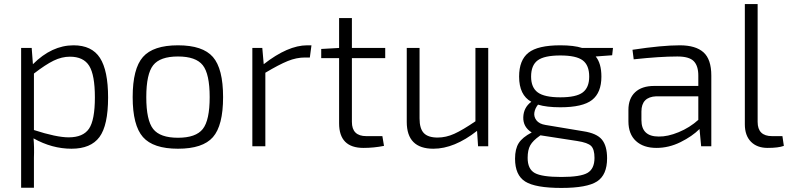

<svg xmlns="http://www.w3.org/2000/svg" viewBox="-20 -720 3888 945"><path d="M136 -484 142 -404Q235 -497 342 -497Q432 -497 472 -435Q512 -373 512 -240Q512 -103 469.5 -45.5Q427 12 332 12Q236 12 145 -39Q149 2 147 57V204H84V-484ZM147 -358V-80Q258 -44 318 -44Q389 -44 418 -86.5Q447 -129 447 -241Q447 -351 419 -396Q391 -441 324 -441Q284 -441 244 -421.5Q204 -402 147 -358Z M633 -242Q633 -382 683.5 -439.5Q734 -497 856 -497Q978 -497 1028 -439.5Q1078 -382 1078 -242Q1078 -102 1028 -45Q978 12 856 12Q734 12 683.5 -45.5Q633 -103 633 -242ZM978 -399Q944 -442 856 -442Q768 -442 734 -399Q700 -356 700 -242Q700 -128 734 -85Q768 -42 856 -42Q944 -42 978 -85Q1012 -128 1012 -242Q1012 -356 978 -399Z M1513 -497 1505 -437H1481Q1439 -437 1396 -419.5Q1353 -402 1286 -362V0H1222V-484H1271L1278 -404Q1397 -497 1492 -497Z M1862 -50 1870 -2Q1820 8 1769 8Q1649 8 1649 -113V-434H1561V-479L1649 -484V-631H1712V-484H1876V-434H1712V-120Q1712 -50 1783 -50Z M2383 -484V0H2333L2328 -76Q2216 12 2113 12Q1982 12 1982 -120V-484H2045V-137Q2045 -87 2066 -65Q2087 -43 2134 -43Q2175 -43 2216 -61.5Q2257 -80 2320 -123V-484Z M2993 -448 2912 -442Q2940 -408 2940 -343Q2940 -264 2894 -228Q2848 -192 2738 -192Q2670 -192 2628 -205Q2613 -186 2610 -165.5Q2607 -145 2620.5 -127.5Q2634 -110 2665 -105L2851 -74Q2917 -64 2942.5 -33Q2968 -2 2968 59Q2968 141 2918.5 173Q2869 205 2743 205Q2615 205 2565 173.5Q2515 142 2515 61Q2515 13 2533 -15.5Q2551 -44 2597 -68Q2554 -95 2555.5 -143Q2557 -191 2595 -219Q2535 -252 2535 -343Q2535 -424 2581 -460.5Q2627 -497 2738 -497Q2805 -497 2845 -484H2997ZM2880 -343Q2880 -399 2848 -423Q2816 -447 2738 -447Q2659 -447 2626.5 -423Q2594 -399 2594 -343Q2594 -289 2627 -265Q2660 -241 2738 -241Q2816 -241 2848 -265Q2880 -289 2880 -343ZM2640 -54 2636 -51Q2603 -28 2590 -5Q2577 18 2577 57Q2577 112 2612 131.5Q2647 151 2743 151Q2837 151 2871.5 131Q2906 111 2906 57Q2906 15 2889.5 -1.5Q2873 -18 2821 -26Z M3099 -428 3093 -475Q3238 -497 3326 -497Q3404 -497 3442.5 -462.5Q3481 -428 3481 -348V0H3431L3423 -85Q3387 -49 3329.5 -20.5Q3272 8 3211 8Q3147 8 3110 -26Q3073 -60 3073 -123V-179Q3073 -235 3106 -266Q3139 -297 3200 -297H3417V-348Q3417 -396 3394.5 -419Q3372 -442 3314 -442Q3228 -442 3099 -428ZM3137 -171V-129Q3137 -48 3222 -48Q3266 -47 3320.5 -69.5Q3375 -92 3417 -130V-246H3210Q3137 -243 3137 -171Z M3709 -700V-120Q3709 -50 3780 -50H3831L3838 -2Q3811 8 3758 8Q3706 8 3676 -22.5Q3646 -53 3646 -108V-700Z"/></svg>

Font: Exo 2.0 Light
Style: Regular
Weight: 300
Designer: Natanael Gama
Version: Version 1.001;PS 001.001;hotconv 1.0.70;makeotf.lib2.5.58329